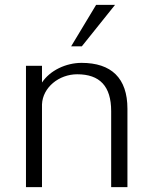

<svg xmlns="http://www.w3.org/2000/svg" viewBox="-20 -771 632 791"><path d="M153 -341C156 -411 223 -465 298 -465C391 -465 438 -416 438 -313V0H505V-323C505 -449 439 -512 316 -512C252 -512 186 -481 153 -431V-500H87V0H153ZM454 -751H376L273 -580H317Z"/></svg>

Font: Perun Light
Style: Regular
Weight: 300
Foundry: Copyright (c) Stefan Peev, Context Ltd, 2016
Version: Version 1.089